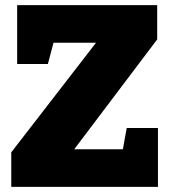

<svg xmlns="http://www.w3.org/2000/svg" viewBox="-20 -730 670 750"><path d="M460 -147 475 -230H597V0H24V-135L355 -563H189L167 -480H47V-710H594V-576L270 -147Z"/></svg>

Font: Bitter Pro Black
Style: Regular
Weight: 900
Designer: Sol Matas, and Bitter project Authors
Foundry: Sol Matas
Version: Version 1.010